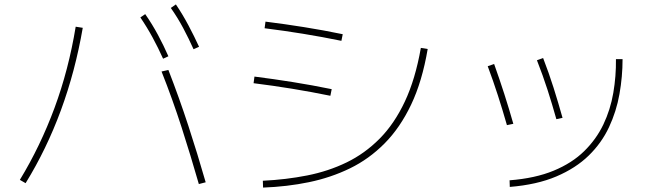

<svg xmlns="http://www.w3.org/2000/svg" viewBox="-20 -830 3040 870"><path d="M96 0 70 -15Q163 -168 227 -341Q291 -514 323 -709L355 -704Q321 -507 256 -330.5Q191 -154 96 0ZM743 -513Q792 -387 833.5 -260Q875 -133 912 -4L881 4Q844 -125 803 -252.5Q762 -380 712 -506ZM857 -607Q835 -656 810 -703Q785 -750 754 -794L777 -810Q808 -764 834 -715Q860 -666 882 -618ZM719 -564Q697 -613 671.5 -660Q646 -707 616 -751L638 -766Q670 -720 696 -671.5Q722 -623 743 -575Z M1172 20 1171 -11Q1276 -16 1372 -35Q1468 -54 1550.5 -94Q1633 -134 1700 -201.5Q1767 -269 1814.5 -370Q1862 -471 1887 -613L1918 -608Q1893 -461 1843 -356Q1793 -251 1722.5 -180Q1652 -109 1565.5 -67Q1479 -25 1380 -4.5Q1281 16 1172 20ZM1533 -675 1527 -645Q1439 -663 1353 -677Q1267 -691 1179 -702L1183 -732Q1271 -721 1358.5 -707Q1446 -693 1533 -675ZM1483 -426 1477 -396Q1389 -414 1303 -428Q1217 -442 1129 -453L1133 -483Q1220 -472 1307.5 -458Q1395 -444 1483 -426Z M2290 17 2289 -13Q2405 -22 2488.5 -56.5Q2572 -91 2627 -145Q2682 -199 2714 -266Q2746 -333 2759 -409Q2772 -485 2771 -562H2801Q2801 -483 2787 -404Q2773 -325 2739.5 -253.5Q2706 -182 2647.5 -125Q2589 -68 2501 -30.5Q2413 7 2290 17ZM2277 -263Q2257 -333 2236 -398Q2215 -463 2190 -530L2219 -540Q2244 -470 2265.5 -403Q2287 -336 2306 -269ZM2501 -290Q2482 -358 2461 -423Q2440 -488 2413 -557L2441 -567Q2467 -500 2488.5 -432Q2510 -364 2529 -296Z"/></svg>

Font: Murecho Thin ExtraLight
Style: Regular
Weight: 250
Version: Version 1.010